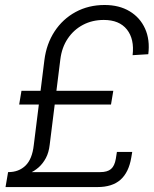

<svg xmlns="http://www.w3.org/2000/svg" viewBox="-20 -757 624 777"><path d="M10.3 -39.1 13.7 -60.5Q56.2 -60.5 83.3 -86.9Q110.4 -113.3 116.7 -169.9L159.7 -514.2Q168 -579.6 200.9 -629.9Q233.9 -680.2 286.1 -708.5Q338.4 -736.8 403.3 -736.8Q462.4 -736.8 504.6 -711.4Q546.9 -686 567.1 -641.1Q587.4 -596.2 580.1 -537.6L516.6 -533.7Q524.4 -598.6 493.7 -637.5Q462.9 -676.3 399.9 -676.3Q353.5 -676.3 315.9 -656.5Q278.3 -636.7 254.2 -600.8Q230 -564.9 224.1 -516.1L181.2 -171.9Q177.7 -140.1 165.8 -117.7Q153.8 -95.2 136.5 -79.8Q119.1 -64.5 98.1 -55.4Q77.1 -46.4 54.7 -42.7Q32.2 -39.1 10.3 -39.1ZM2.4 0 12.7 -60.5H385.7Q414.6 -60.5 429.2 -73Q443.8 -85.4 448.7 -114.3L453.1 -142.1H515.1L511.2 -119.1Q501 -59.1 467.5 -29.5Q434.1 0 374.5 0ZM57.6 -334 66.9 -389.6H438.5L429.2 -334Z"/></svg>

Font: Inter 24pt Light
Style: Italic
Weight: 300
Italic angle: -9.3988°
Designer: Rasmus Andersson
Foundry: rsms
Version: Version 4.001;git-66647c0bb